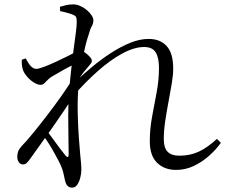

<svg xmlns="http://www.w3.org/2000/svg" viewBox="-20 -808 1040 878"><path d="M785 -31Q732 -31 698.5 -63.5Q665 -96 665 -162Q665 -218 675.5 -274.5Q686 -331 696.5 -387Q707 -443 707 -497Q707 -544 692 -568.5Q677 -593 639 -593Q594 -593 539.5 -563.5Q485 -534 429 -484.5Q373 -435 321 -376L322 -432Q359 -467 401 -502Q443 -537 487 -565.5Q531 -594 575 -612Q619 -630 660 -630Q712 -630 742 -597.5Q772 -565 772 -495Q772 -465 765.5 -426Q759 -387 750.5 -342.5Q742 -298 735.5 -254Q729 -210 729 -172Q729 -132 746.5 -114Q764 -96 800 -96Q849 -96 889 -114.5Q929 -133 972 -173L990 -155Q968 -124 936 -95.5Q904 -67 866 -49Q828 -31 785 -31ZM85 -56Q74 -56 66.5 -66Q59 -76 59 -91Q59 -105 63 -115.5Q67 -126 80 -141Q98 -159 128 -195.5Q158 -232 193.5 -278Q229 -324 262.5 -371.5Q296 -419 321 -461L319 -373Q300 -342 274.5 -304.5Q249 -267 222 -228Q195 -189 168.5 -152.5Q142 -116 121 -86Q112 -73 104 -64.5Q96 -56 85 -56ZM310 50Q297 50 289 42Q281 34 277 16Q273 -2 270 -16Q267 -30 260 -47Q255 -59 245 -78Q235 -97 222 -120Q209 -143 195 -164Q181 -185 169 -201L185 -223Q200 -203 218.5 -177.5Q237 -152 254 -129.5Q271 -107 280 -96Q294 -81 294 -103Q294 -132 293 -178.5Q292 -225 292 -280Q292 -335 296 -388Q300 -440 305.5 -489.5Q311 -539 316.5 -581Q322 -623 326.5 -656Q331 -689 331 -709Q331 -726 326.5 -732Q322 -738 308 -743Q299 -746 285 -750Q271 -754 255 -757L254 -777Q267 -781 282.5 -784.5Q298 -788 315 -788Q330 -788 346.5 -781Q363 -774 376.5 -762.5Q390 -751 398.5 -738.5Q407 -726 407 -715Q407 -700 399.5 -687.5Q392 -675 384 -645Q379 -631 372.5 -606Q366 -581 359 -548.5Q352 -516 346.5 -479Q341 -442 338 -405Q334 -347 335.5 -287.5Q337 -228 340.5 -179.5Q344 -131 347 -99Q349 -80 350.5 -63.5Q352 -47 352 -31Q352 -14 347 5Q342 24 333 37Q324 50 310 50ZM166 -420Q152 -420 134.5 -431Q117 -442 103 -458.5Q89 -475 84 -491Q81 -502 80 -513.5Q79 -525 80 -535L98 -541Q110 -517 121.5 -505Q133 -493 146 -493Q156 -493 181.5 -502.5Q207 -512 237 -526Q267 -540 292 -552.5Q317 -565 327 -571Q336 -576 342 -577.5Q348 -579 357 -575Q365 -571 375.5 -562.5Q386 -554 393 -545.5Q400 -537 400 -531Q400 -522 393 -514.5Q386 -507 377 -495Q364 -481 351.5 -463Q339 -445 326 -425L330 -483Q334 -491 339 -503Q344 -515 347 -527Q325 -517 300.5 -504.5Q276 -492 254 -479Q232 -466 214 -456Q204 -449 196.5 -441Q189 -433 182 -426.5Q175 -420 166 -420Z"/></svg>

Font: Noto Serif HK ExtraLight
Style: Regular
Weight: 400
Version: Version 2.002-H1;hotconv 1.1.0;makeotfexe 2.6.0